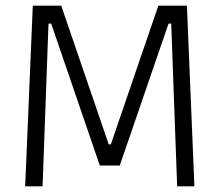

<svg xmlns="http://www.w3.org/2000/svg" viewBox="-20 -659 776 679"><path d="M69 0 96 -639H196.5L364.5 -148.5H372L540 -639H641L667.5 0H606.5L596 -286.5L585.5 -575.5H576L403.5 -73.5H333L161 -575.5H151.5L141 -286L130.5 0Z"/></svg>

Font: Anek Gujarati Medium Light
Style: Regular
Weight: 300
Version: Version 1.003